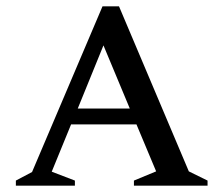

<svg xmlns="http://www.w3.org/2000/svg" viewBox="-20 -585 704 605"><path d="M30 0V-16L81 -43L303 -565H355L575 -45L634 -16V0H402V-16L472 -45L410 -193H204L143 -44L216 -16V0ZM225 -243H389L306 -442Z"/></svg>

Font: Spectral SC Medium
Style: Regular
Weight: 500
Designer: Jean-Baptiste Levee
Foundry: Production Type
Version: Version 2.001